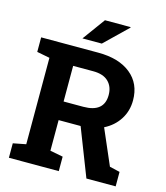

<svg xmlns="http://www.w3.org/2000/svg" viewBox="-129 -997 946 1095"><g transform="rotate(15 344.0 -449.5)"><path d="M27.3 0V-85.4L103 -100.1V-610.4L27.3 -625V-710.9H364.3Q486.8 -710.9 556.6 -654.5Q626.5 -598.1 626.5 -499Q626.5 -436 594.5 -386.2Q562.5 -336.4 506.8 -308.6L597.2 -99.6L657.7 -85.4V0H484.9L375.5 -280.8H245.6V-100.1L321.8 -85.4V0ZM245.6 -390.6H361.8Q484.4 -390.6 484.4 -492.7Q484.4 -542 454.1 -571.5Q423.8 -601.1 364.3 -601.1H245.6ZM256.3 -766.1 353.5 -899.4H504.4L505.4 -896.5L370.6 -766.1Z"/></g></svg>

Font: Roboto Slab
Style: Bold
Weight: 700
Designer: Google
Version: Version 2.000; ttfautohint (v1.8.1.43-b0c9)